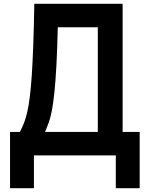

<svg xmlns="http://www.w3.org/2000/svg" viewBox="-20 -820 790 1013"><path d="M33 173V-124H85Q97 -147 106.5 -171Q116 -195 123.5 -227.5Q131 -260 137 -307Q143 -354 147.5 -420.5Q152 -487 155.5 -580.5Q159 -674 161 -800H627V-124H717V173H591V0H159V173ZM218 -124H496V-676H285Q282 -556 277.5 -472.5Q273 -389 267 -332.5Q261 -276 254 -238.5Q247 -201 237.5 -174.5Q228 -148 218 -124Z"/></svg>

Font: Martian Mono SemiExpanded Medium
Style: Regular
Weight: 500
Width: 6
Designer: Roman Shamin
Foundry: Evil Martians
Version: Version 1.000